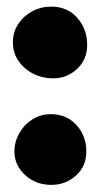

<svg xmlns="http://www.w3.org/2000/svg" viewBox="-20 -540 322 566"><path d="M131 -520.5Q178.5 -520.5 207.8 -487.5Q237 -454.5 237 -407.5Q237 -364.5 207.2 -336.8Q177.5 -309 136.5 -309Q105.5 -309 78.5 -322.5Q51.5 -336 34.8 -360Q18 -384 18 -415.5Q18 -445 33.5 -468.8Q49 -492.5 74.8 -506.5Q100.5 -520.5 131 -520.5ZM131 5Q85.5 5 54 -24Q22.5 -53 22.5 -93Q22.5 -122 36.8 -147.2Q51 -172.5 75.5 -188Q100 -203.5 130 -203.5Q176 -203.5 205.2 -171.5Q234.5 -139.5 234.5 -93.5Q234.5 -50 204 -22.5Q173.5 5 131 5Z"/></svg>

Font: Grandstander ExtraBold
Style: Regular
Weight: 800
Designer: Tyler Finck
Foundry: Etcetera Type Co
Version: Version 1.200; ttfautohint (v1.8.3)